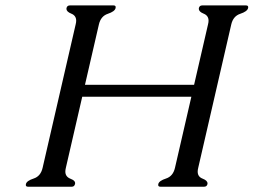

<svg xmlns="http://www.w3.org/2000/svg" viewBox="-20 -706 958 726"><path d="M354 -613.8 301.3 -385.3H713.9L766.6 -613.8Q768.6 -621.6 768.6 -627.4Q768.6 -647 750.2 -654.3Q731.9 -661.6 731.9 -672.4Q731.9 -673.8 731.9 -675.3Q734.4 -685.5 744.6 -685.5H910.2Q918.5 -685.5 918.5 -678.7Q918.5 -677.2 918 -675.3Q915 -662.6 888.4 -653.8Q861.8 -645 854.5 -613.8L729.5 -71.3Q727.5 -63.5 727.5 -57.1Q727.5 -37.6 746.1 -30.5Q764.6 -23.4 764.6 -12.7Q764.6 -11.2 764.6 -10.3Q762.2 0 752 0H586.4Q576.2 0 578.6 -10.3Q581.5 -22.5 607.9 -31Q634.3 -39.6 641.6 -71.3L703.6 -340.3H291L229 -71.3Q227.1 -63.5 227.1 -57.1Q227.1 -37.6 246.8 -30Q266.6 -22.5 263.7 -10.3Q261.2 0 251.5 0H85.9Q77.6 0 77.6 -6.8Q77.6 -8.3 78.1 -10.3Q81.1 -22.5 107.4 -31Q133.8 -39.6 141.1 -71.3L266.1 -613.8Q268.1 -621.6 268.1 -627.4Q268.1 -647 249.8 -654.3Q231.4 -661.6 231.4 -672.4Q231.4 -673.8 231.4 -675.3Q233.9 -685.5 244.1 -685.5H409.7Q419.4 -685.5 417 -675.3Q414.1 -662.6 387.7 -653.8Q361.3 -645 354 -613.8Z"/></svg>

Font: Caudex
Style: Italic
Weight: 400
Italic angle: -13°
Version: Version 1.04